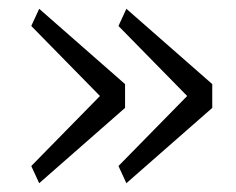

<svg xmlns="http://www.w3.org/2000/svg" viewBox="-20 -506 537 436"><path d="M267 -90 249 -129 405 -288 249 -447 267 -486 462 -315V-261ZM69 -90 51 -129 207 -288 51 -447 69 -486 264 -315V-261Z"/></svg>

Font: IBM Plex Sans Light
Style: Regular
Weight: 300
Designer: Mike Abbink, Paul van der Laan, Pieter van Rosmalen
Foundry: Bold Monday
Version: Version 3.0